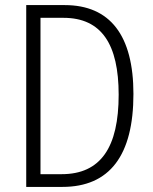

<svg xmlns="http://www.w3.org/2000/svg" viewBox="-20 -734 599 754"><path d="M504 -365C504 -594 413 -714 234 -714H83V0H225C411 0 504 -124 504 -365ZM446 -362C446 -156 376 -50 222 -50H139V-664H229C379 -664 446 -560 446 -362Z"/></svg>

Font: Noto Sans Gujarati Condensed Light
Style: Regular
Weight: 300
Width: 3
Designer: Jelle Bosma - Monotype Design Team, Universal Thirst
Foundry: Monotype Imaging Inc.
Version: Version 2.106